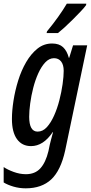

<svg xmlns="http://www.w3.org/2000/svg" viewBox="-43 -786 495 1046"><path d="M97 240Q62 240 30 230.5Q-2 221 -23 208V124Q-3 138 31 150.5Q65 163 98 163Q148 163 177 131Q206 99 221 37L228 3Q231 -8 235.5 -27Q240 -46 246 -66H244Q193 10 126 10Q77 10 49.5 -28Q22 -66 22 -138Q22 -183 30.5 -237.5Q39 -292 56 -347Q73 -402 99.5 -447.5Q126 -493 161 -521Q196 -549 241 -549Q279 -549 300.5 -529Q322 -509 332 -471H334L355 -539H432L312 34Q288 143 236 191.5Q184 240 97 240ZM162 -69Q190 -69 212 -93Q234 -117 251.5 -156Q269 -195 280.5 -240Q292 -285 298 -327.5Q304 -370 304 -400Q304 -433 290 -451Q276 -469 251 -469Q225 -469 203.5 -446Q182 -423 165.5 -386.5Q149 -350 138 -307Q127 -264 121.5 -222.5Q116 -181 116 -150Q116 -69 162 -69ZM213 -615Q246 -655 273.5 -693.5Q301 -732 321 -766H427L426 -758Q416 -744 396 -723Q376 -702 353 -679Q330 -656 308.5 -636.5Q287 -617 273 -606H211Z"/></svg>

Font: Noto Sans ExtraCondensed Medium
Style: Italic
Weight: 500
Width: 2
Italic angle: -12°
Designer: Monotype Design Team
Foundry: Monotype Imaging Inc.
Version: Version 2.013; ttfautohint (v1.8.4.7-5d5b)